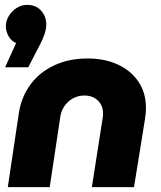

<svg xmlns="http://www.w3.org/2000/svg" viewBox="-20 -768 661 788"><path d="M12 0 58 -308Q69 -373 106 -422.5Q143 -472 203 -500Q263 -528 339 -528Q411 -528 465 -502.5Q519 -477 549 -431.5Q579 -386 579 -325Q579 -315 578 -302.5Q577 -290 575 -279L530 0H357L401 -281Q402 -286 402.5 -292.5Q403 -299 403 -302Q403 -335 381.5 -355.5Q360 -376 326 -376Q301 -376 280 -364.5Q259 -353 245.5 -334Q232 -315 228 -292L184 0ZM1 -492 46 -591Q26 -600 15 -620Q4 -640 4 -660Q4 -683 16.5 -703Q29 -723 48.5 -735.5Q68 -748 91 -748Q128 -748 149 -724Q170 -700 170 -668Q170 -650 163 -628.5Q156 -607 143 -583L96 -492Z"/></svg>

Font: MuseoModerno Thin ExtraBold
Style: Italic
Weight: 800
Italic angle: -9°
Version: Version 1.003